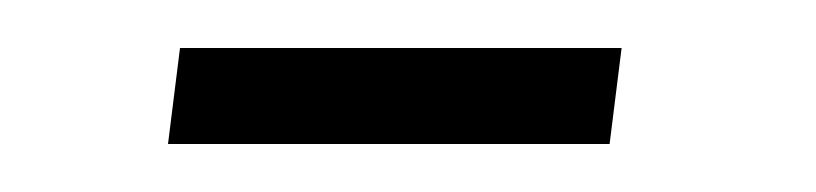

<svg xmlns="http://www.w3.org/2000/svg" viewBox="-20 -230 340 80"><path d="M50 -170 55 -210H239L234 -170Z"/></svg>

Font: Josefin Slab
Style: Italic
Weight: 400
Italic angle: -12°
Designer: Santiago Orozco
Foundry: Typemade
Version: Version 2.000